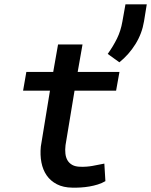

<svg xmlns="http://www.w3.org/2000/svg" viewBox="-20 -863 703 893"><path d="M363.8 -656.2 341.3 -528.3H535.6L520 -441.4H326.7L284.7 -187.5Q282.2 -166.5 284.2 -148.7Q286.1 -130.9 293.9 -117.4Q301.8 -104 316.2 -95.9Q330.6 -87.9 353.5 -87.4Q381.8 -86.4 409.7 -91.3Q437.5 -96.2 465.3 -102.1L470.2 -20.5Q453.6 -10.7 434.6 -4.9Q415.5 1 395.5 4.4Q375.5 7.8 355.5 9Q335.4 10.3 316.4 9.8Q274.4 9.3 244.6 -6.1Q214.8 -21.5 197 -47.4Q179.2 -73.2 172.6 -107.7Q166 -142.1 169.9 -181.6L212.4 -441.4H87.4L102.5 -528.3H227.5L250 -656.2ZM649.9 -764.2Q640.6 -707 610.1 -658Q579.6 -608.9 535.2 -573.2L481 -612.3Q506.3 -647.5 524.2 -683.8Q542 -720.2 549.3 -763.2L563.5 -842.8H662.6Z"/></svg>

Font: Roboto Mono Medium
Style: Italic
Weight: 500
Designer: Google
Version: Version 2.000985; 2015; ttfautohint (v1.3)